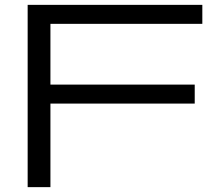

<svg xmlns="http://www.w3.org/2000/svg" viewBox="-20 -770 884 790"><path d="M93.8 0V-750H812.5V-671.9H187.5V-421.9H781.2V-343.8H187.5V0Z"/></svg>

Font: Michroma
Style: Regular
Weight: 400
Version: Version 1.000